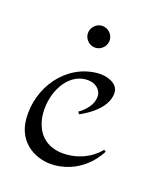

<svg xmlns="http://www.w3.org/2000/svg" viewBox="-61 -364 334 401"><g transform="rotate(15 106.5 -163.5)"><path d="M130 -219C61 -219 10 -157 10 -88C10 -34 54 -10 91 -10C158 -10 188 -65 188 -65L184 -68C184 -68 159 -38 111 -38C62 -38 41 -71 41 -109C41 -153 68 -200 109 -200C130 -200 142 -187 142 -174C142 -147 111 -131 111 -131L114 -126C114 -126 174 -149 174 -190C174 -209 150 -219 130 -219ZM88 -293C88 -280 99 -269 112 -269C125 -269 136 -280 136 -293C136 -306 125 -317 112 -317C99 -317 88 -306 88 -293Z"/></g></svg>

Font: Stalemate
Style: Regular
Weight: 400
Designer: Astigmatic (AOETI)
Foundry: Astigmatic (AOETI)
Version: Version 001.000